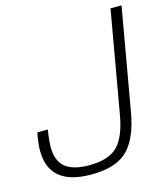

<svg xmlns="http://www.w3.org/2000/svg" viewBox="-108 -797 776 891"><g transform="rotate(-15 279.5 -351.0)"><path d="M221 10Q19 10 19 -158Q19 -188 25 -222L29 -244H80L76 -222Q71 -185 71 -162Q71 -95 108.5 -64.5Q146 -34 223 -34Q315 -34 358.5 -76.5Q402 -119 420 -222L506 -712H559L473 -222Q452 -101 396.5 -45.5Q341 10 221 10Z"/></g></svg>

Font: Creato Display Light
Style: Italic
Weight: 300
Italic angle: -10°
Version: Version 1.000